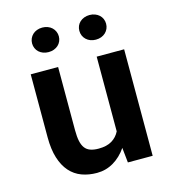

<svg xmlns="http://www.w3.org/2000/svg" viewBox="-110 -820 820 920"><g transform="rotate(-15 300.0 -359.5)"><path d="M405.8 -74.2Q378.9 -34.7 341.1 -12.2Q303.2 10.3 258.3 10.3Q217.3 10.3 183.1 -2.4Q148.9 -15.1 124.5 -42.7Q100.1 -70.3 86.7 -113Q73.2 -155.8 73.2 -215.8V-528.3H209V-214.8Q209 -182.6 213.6 -160.6Q218.3 -138.7 228.5 -125.2Q238.8 -111.8 255.4 -106Q272 -100.1 295.9 -100.1Q336.4 -100.1 361.8 -115.5Q387.2 -130.9 400.4 -157.7V-528.3H536.6V0H413.6ZM117.7 -669.4Q117.7 -682.1 122.6 -693.4Q127.4 -704.6 136.2 -712.9Q145 -721.2 157.2 -725.8Q169.4 -730.5 184.1 -730.5Q198.7 -730.5 210.9 -725.8Q223.1 -721.2 231.9 -712.9Q240.7 -704.6 245.6 -693.4Q250.5 -682.1 250.5 -669.4Q250.5 -656.7 245.6 -645.5Q240.7 -634.3 231.9 -626.2Q223.1 -618.2 210.9 -613.5Q198.7 -608.9 184.1 -608.9Q169.4 -608.9 157.2 -613.5Q145 -618.2 136.2 -626.2Q127.4 -634.3 122.6 -645.5Q117.7 -656.7 117.7 -669.4ZM352.1 -669.4Q352.1 -682.1 356.9 -693.4Q361.8 -704.6 370.6 -712.6Q379.4 -720.7 391.6 -725.3Q403.8 -730 418.5 -730Q433.1 -730 445.3 -725.3Q457.5 -720.7 466.3 -712.6Q475.1 -704.6 480 -693.4Q484.9 -682.1 484.9 -669.4Q484.9 -656.2 480 -645Q475.1 -633.8 466.3 -625.5Q457.5 -617.2 445.3 -612.5Q433.1 -607.9 418.5 -607.9Q403.8 -607.9 391.6 -612.5Q379.4 -617.2 370.6 -625.5Q361.8 -633.8 356.9 -645Q352.1 -656.2 352.1 -669.4Z"/></g></svg>

Font: TypoPRO Roboto Mono
Style: Bold
Weight: 700
Designer: Google
Version: Version 2.000986; 2015; ttfautohint (v1.3)